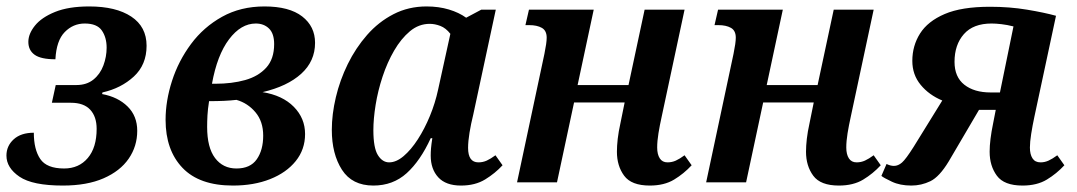

<svg xmlns="http://www.w3.org/2000/svg" viewBox="-22 -566 3342 596"><path d="M173 10Q79 10 38.5 -17.5Q-2 -45 -2 -83Q-2 -113 20.5 -133.5Q43 -154 83 -154Q83 -102 103 -72.5Q123 -43 177 -43Q223 -43 250.5 -75.5Q278 -108 278 -166Q278 -204 258 -225.5Q238 -247 198 -247H139L151 -302H215Q247 -302 268 -319Q289 -336 299 -363Q309 -390 309 -418Q309 -450 294 -471.5Q279 -493 241 -493Q205 -493 179 -466.5Q153 -440 150 -382Q105 -382 85.5 -396Q66 -410 66 -436Q66 -461 86.5 -486.5Q107 -512 149 -529Q191 -546 255 -546Q338 -546 385.5 -514.5Q433 -483 433 -424Q433 -365 393.5 -328.5Q354 -292 296 -279L295 -274Q344 -265 374 -235.5Q404 -206 404 -160Q404 -112 377.5 -73.5Q351 -35 299.5 -12.5Q248 10 173 10Z M701 10Q597 10 544.5 -45Q492 -100 492 -194Q492 -253 512 -315Q532 -377 571 -429.5Q610 -482 667.5 -514Q725 -546 799 -546Q876 -546 916 -515Q956 -484 956 -433Q956 -376 913 -337Q870 -298 793 -280Q855 -270 890 -234.5Q925 -199 925 -150Q925 -102 896 -66Q867 -30 816.5 -10Q766 10 701 10ZM772 -493Q726 -493 689 -444Q652 -395 636 -306H646Q698 -306 739 -317.5Q780 -329 804.5 -356Q829 -383 829 -429Q829 -462 813 -477.5Q797 -493 772 -493ZM712 -43Q755 -43 775 -71.5Q795 -100 795 -145Q795 -189 771 -217.5Q747 -246 712 -256Q678 -252 627 -252Q623 -227 622 -208Q621 -189 621 -172Q621 -108 645.5 -75.5Q670 -43 712 -43Z M1137 10Q1071 10 1039.5 -39Q1008 -88 1008 -163Q1008 -211 1020.5 -264Q1033 -317 1057.5 -367Q1082 -417 1117.5 -457.5Q1153 -498 1199.5 -522Q1246 -546 1302 -546Q1340 -546 1371.5 -536.5Q1403 -527 1425 -511L1472 -536H1517L1447 -210Q1440 -182 1435.5 -154.5Q1431 -127 1431 -107Q1431 -62 1463 -62Q1477 -62 1489 -67.5Q1501 -73 1516 -84L1538 -53Q1515 -28 1484 -9Q1453 10 1409 10Q1362 10 1338.5 -15.5Q1315 -41 1315 -83Q1315 -94 1316 -106Q1317 -118 1320 -137H1315Q1283 -67 1240.5 -28.5Q1198 10 1137 10ZM1186 -62Q1208 -62 1231 -81.5Q1254 -101 1275 -133.5Q1296 -166 1312.5 -206Q1329 -246 1338 -288L1376 -461Q1362 -479 1345 -485.5Q1328 -492 1312 -492Q1278 -492 1250.5 -469Q1223 -446 1201.5 -409Q1180 -372 1165.5 -328Q1151 -284 1144 -240.5Q1137 -197 1137 -162Q1137 -107 1151 -84.5Q1165 -62 1186 -62Z M1995 10Q1938 10 1915.5 -20.5Q1893 -51 1893 -95Q1893 -113 1895.5 -135Q1898 -157 1904 -184L1917 -248H1760L1707 0H1583L1668 -399Q1675 -433 1675 -449Q1675 -471 1660 -479.5Q1645 -488 1621 -488H1609L1620 -536H1821L1771 -302H1929L1979 -536H2103L2032 -204Q2026 -177 2022 -152.5Q2018 -128 2018 -108Q2018 -87 2026 -74.5Q2034 -62 2050 -62Q2064 -62 2076 -67.5Q2088 -73 2103 -84L2125 -53Q2101 -27 2070.5 -8.5Q2040 10 1995 10Z M2582 10Q2525 10 2502.5 -20.5Q2480 -51 2480 -95Q2480 -113 2482.5 -135Q2485 -157 2491 -184L2504 -248H2347L2294 0H2170L2255 -399Q2262 -433 2262 -449Q2262 -471 2247 -479.5Q2232 -488 2208 -488H2196L2207 -536H2408L2358 -302H2516L2566 -536H2690L2619 -204Q2613 -177 2609 -152.5Q2605 -128 2605 -108Q2605 -87 2613 -74.5Q2621 -62 2637 -62Q2651 -62 2663 -67.5Q2675 -73 2690 -84L2712 -53Q2688 -27 2657.5 -8.5Q2627 10 2582 10Z M2807 10Q2772 10 2746.5 -2Q2721 -14 2714 -20L2730 -57Q2742 -51 2753 -51Q2766 -51 2778 -61.5Q2790 -72 2814 -110L2903 -254Q2862 -271 2836 -302.5Q2810 -334 2810 -377Q2810 -424 2834 -462Q2858 -500 2910.5 -522.5Q2963 -545 3051 -545Q3112 -545 3166 -536Q3220 -527 3256 -517L3189 -204Q3183 -176 3179 -150.5Q3175 -125 3175 -108Q3175 -87 3183 -74.5Q3191 -62 3208 -62Q3221 -62 3233 -67.5Q3245 -73 3260 -84L3282 -53Q3258 -27 3227.5 -8.5Q3197 10 3152 10Q3095 10 3072.5 -20.5Q3050 -51 3050 -95Q3050 -131 3061 -184L3069 -225H3017L2923 -65Q2894 -17 2866 -3.5Q2838 10 2807 10ZM3053 -279H3082L3124 -484Q3104 -489 3086.5 -491Q3069 -493 3056 -493Q2999 -493 2970 -460Q2941 -427 2941 -374Q2941 -327 2971.5 -303Q3002 -279 3053 -279Z"/></svg>

Font: Noto Serif SemiCondensed SemiBold
Style: Italic
Weight: 600
Width: 4
Italic angle: -12°
Designer: Monotype Design Team
Foundry: Monotype Imaging Inc.
Version: Version 2.014; ttfautohint (v1.8.4.7-5d5b)